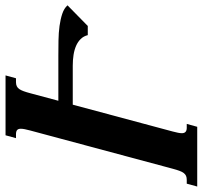

<svg xmlns="http://www.w3.org/2000/svg" viewBox="-56 -716 756 717"><g transform="rotate(-90 322.5 -358.0)"><path d="M189.5 -91.8Q186.5 -80.6 184.8 -72Q183.1 -63.5 183.1 -57.1Q183.1 -39.1 203.1 -39.1H217.8L207 0H-16.1L-5.4 -39.1H8.8Q17.6 -39.1 23.7 -41.7Q29.8 -44.4 34.4 -50.5Q39.1 -56.6 42.7 -66.7Q46.4 -76.7 50.3 -91.3L193.4 -624.5Q196.3 -635.7 198 -644Q199.7 -652.3 199.7 -658.7Q199.7 -668.5 194.8 -672.6Q189.9 -676.8 179.2 -676.8H164.6L175.3 -715.8H398.9L388.2 -676.8H373.5Q364.7 -676.8 358.6 -673.8Q352.5 -670.9 348.1 -664.8Q343.8 -658.7 340.1 -648.7Q336.4 -638.7 332.5 -624L304.2 -518.6H472.7Q500.5 -518.6 529.3 -518.1Q558.1 -517.6 583.5 -514.2Q608.9 -510.7 629.2 -503.9Q649.4 -497.1 660.6 -484.4L583.5 -408.7H549.3Q545.4 -424.3 534.9 -435.1Q524.4 -445.8 509.3 -452.4Q494.1 -459 475.1 -461.9Q456.1 -464.8 435.5 -464.8H289.6Z"/></g></svg>

Font: Arian AMU Serif
Style: Bold Italic
Weight: 700
Italic angle: -15°
Designer: Ruben Hakobyan (Tarumian)
Foundry: Ruben Hakobyan (Tarumian)
Version: Version 1.002